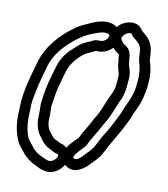

<svg xmlns="http://www.w3.org/2000/svg" viewBox="-84 -777 779 892"><g transform="rotate(10 306.0 -330.5)"><path d="M165 -258C168 -278 172 -299 175 -322C182 -357 194 -395 204 -431C214 -467 253 -512 284 -528L295 -533C304 -537 314 -543 325 -547C356 -544 384 -556 402 -576C410 -566 420 -557 431 -551C432 -550 433 -552 433 -540C433 -532 435 -525 436 -517C437 -480 449 -467 448 -450C447 -433 445 -402 442 -392L438 -379C437 -375 430 -359 426 -352C407 -313 395 -271 375 -242C371 -237 369 -231 364 -222C350 -194 331 -168 315 -134C312 -131 284 -108 267 -80C258 -88 250 -93 236 -96C227 -101 217 -106 207 -110C200 -115 190 -127 180 -141C175 -148 174 -148 172 -153C168 -165 164 -182 165 -194C166 -214 166 -236 165 -258ZM115 -258C116 -239 115 -217 115 -196C114 -158 126 -127 141 -110C151 -96 162 -78 183 -66C193 -60 203 -56 214 -50C225 -43 243 -49 233 -28C227 -16 210 -4 197 -6C185 -8 182 -11 170 -16C145 -26 127 -39 113 -58C105 -69 93 -83 88 -90C76 -117 69 -151 70 -193L71 -217C71 -244 72 -264 77 -287L82 -313C90 -354 102 -394 113 -433C130 -498 180 -550 232 -588C247 -599 261 -608 277 -615C305 -626 337 -641 357 -637C369 -635 378 -635 371 -618C365 -605 348 -594 329 -597H325C308 -597 297 -588 294 -587C286 -583 280 -582 273 -578L261 -572C238 -560 224 -543 211 -532C189 -513 164 -478 155 -443C146 -409 133 -372 125 -331C121 -309 118 -287 115 -262ZM434 -617C422 -633 451 -656 466 -656C473 -656 473 -655 475 -653L481 -644C482 -642 484 -641 485 -640C509 -620 520 -613 525 -589C528 -575 524 -546 535 -519C540 -497 541 -479 541 -456C539 -434 537 -406 533 -392L529 -379C523 -358 510 -331 500 -309C499 -308 498 -305 498 -304C494 -290 483 -270 474 -251C466 -234 455 -216 445 -196C436 -180 426 -168 415 -146C410 -135 403 -122 396 -110C385 -90 369 -78 348 -54C332 -37 316 -32 310 -37C299 -46 320 -67 351 -99C355 -102 356 -106 358 -109C371 -138 391 -166 408 -198C412 -204 416 -211 418 -216C443 -253 457 -296 472 -331C477 -340 484 -354 487 -367L490 -380C495 -398 495 -421 497 -436L498 -446C501 -483 486 -502 486 -519C486 -526 484 -534 483 -541C483 -562 475 -584 456 -595C451 -598 445 -602 440 -608ZM275 -1C320 39 369 -3 385 -20C401 -38 423 -53 440 -86C446 -96 453 -109 460 -124C468 -139 478 -153 489 -174C498 -191 510 -209 520 -231C527 -246 540 -267 546 -289C556 -309 571 -339 578 -367L581 -380C589 -409 591 -440 592 -470C592 -496 587 -516 583 -533C583 -534 582 -536 581 -538C577 -545 579 -571 574 -599C566 -641 540 -659 519 -676L515 -683C486 -723 425 -704 400 -673C391 -680 380 -685 366 -687C322 -695 278 -669 258 -661C236 -652 219 -642 201 -628C146 -588 87 -526 65 -445C55 -407 42 -368 33 -323L28 -297C23 -271 22 -246 21 -217L20 -193C19 -144 28 -102 44 -68C51 -53 66 -37 73 -28C93 -1 119 17 150 30C162 37 175 42 189 44C228 51 261 24 275 -1Z"/></g></svg>

Font: Dictator
Style: Stencil
Weight: 500
Version: Version MIL.1277